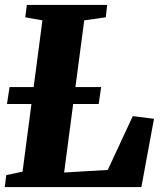

<svg xmlns="http://www.w3.org/2000/svg" viewBox="-20 -763 664 783"><path d="M-0.5 0 5.5 -49 72 -63 153 -680 83 -692.5 89.5 -743H417L411.5 -692.5L323.5 -680L241.5 -59.5L419.5 -70L521.5 -289.5L608 -278.5L556.5 0ZM8.5 -339 19 -408H392.5L382.5 -339Z"/></svg>

Font: Merriweather 28pt Black
Style: Italic
Weight: 900
Italic angle: -7.8°
Version: Version 2.101